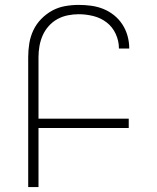

<svg xmlns="http://www.w3.org/2000/svg" viewBox="-20 -763 640 783"><path d="M95 0V-530Q95 -558 99.5 -586Q104 -614 116 -639.5Q128 -665 148 -685.5Q168 -706 192.5 -719.5Q217 -733 245 -738Q273 -743 301 -743Q327 -743 352.5 -739.5Q378 -736 401.5 -726.5Q425 -717 445 -701Q465 -685 479 -663.5Q493 -642 500 -617Q507 -592 507 -567V-565H465V-566Q465 -596 452 -624.5Q439 -653 415 -671.5Q391 -690 361 -697.5Q331 -705 301 -705Q279 -705 256.5 -700.5Q234 -696 214 -685Q194 -674 178.5 -656.5Q163 -639 154 -618.5Q145 -598 141 -575.5Q137 -553 137 -530V-279H505V-241H137V0Z"/></svg>

Font: Iosevka Extralight Extended
Style: Regular
Weight: 200
Width: 7
Monospace: yes
Designer: Belleve Invis
Foundry: Belleve Invis
Version: Version 32.5.0; ttfautohint (v1.8.4)